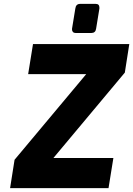

<svg xmlns="http://www.w3.org/2000/svg" viewBox="-20 -969 686 989"><path d="M55 -146 424 -587H125L150 -742H646L623 -595L255 -155H564L539 0H32ZM351 -817V-821L368 -925Q371 -949 393 -949H473Q492 -949 492 -930V-925L475 -821Q472 -799 450 -799H370Q361 -799 356 -804Q351 -809 351 -817Z"/></svg>

Font: Exo ExtraBold
Style: Italic
Weight: 800
Italic angle: -9°
Designer: Natanael Gama
Foundry: Natanael Gama
Version: Version 1.500; ttfautohint (v1.6)